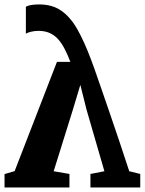

<svg xmlns="http://www.w3.org/2000/svg" viewBox="-21 -826 638 846"><path d="M151.5 -806.5Q209.5 -806.5 249.5 -778.5Q289.5 -750.5 319.8 -697Q350 -643.5 379 -566.5Q382 -560 393.5 -527.2Q405 -494.5 422.8 -443.2Q440.5 -392 462 -329.5Q483.5 -267 505.8 -200.5Q528 -134 548.5 -71.5L597 -59.5V0H377.5V-59.5L439 -71.5L360 -344L333 -452L300.5 -344L215.5 -71.5L285 -59.5V0H-1V-59L43.5 -72L230 -553.5H289Q276 -588 262 -614Q248 -640 231.8 -656.8Q215.5 -673.5 195 -681.8Q174.5 -690 149 -690Q131.5 -690 115.8 -686.2Q100 -682.5 93 -677.5V-796.5Q103 -802 118 -804.2Q133 -806.5 151.5 -806.5Z"/></svg>

Font: Merriweather 24pt ExtraBold
Style: Regular
Weight: 800
Version: Version 2.100